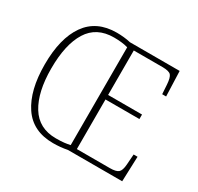

<svg xmlns="http://www.w3.org/2000/svg" viewBox="-155 -909 1137 1103"><g transform="rotate(30 413.5 -357.5)"><path d="M320 9Q185 9 119 -89.5Q53 -188 53 -359Q53 -533 120.5 -628.5Q188 -724 321 -724Q344 -724 368.5 -721.5Q393 -719 413 -714H743L749 -548H723L719 -610Q716 -655 703 -669.5Q690 -684 646 -684H456V-389H681V-359H456V-30H675Q716 -30 731 -43Q746 -56 749 -96L754 -166H780L774 0H414Q369 9 320 9ZM320 -23Q353 -23 374.5 -25.5Q396 -28 414 -32V-681Q393 -687 369.5 -689.5Q346 -692 321 -692Q206 -692 151.5 -604.5Q97 -517 97 -358Q97 -202 152 -112.5Q207 -23 320 -23Z"/></g></svg>

Font: Noto Serif Armenian SemiCondensed ExtraLight
Style: Regular
Weight: 200
Width: 4
Designer: Monotype Design Team
Foundry: Monotype Imaging Inc.
Version: Version 2.008; ttfautohint (v1.8.4.7-5d5b)